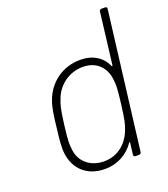

<svg xmlns="http://www.w3.org/2000/svg" viewBox="-131 -793 783 895"><g transform="rotate(-20 260.5 -346.0)"><path d="M465 -690 434 -435C433 -431 430 -430 429 -433C408 -481 363 -510 301 -510C211 -510 141 -456 113 -377C101 -344 96 -304 90 -250C83 -195 79 -157 83 -124C93 -46 148 8 238 8C299 8 351 -21 384 -69C386 -72 389 -71 388 -67L381 -10C381 -4 384 0 390 0H408C414 0 419 -4 419 -10L503 -690C504 -696 500 -700 494 -700H476C470 -700 466 -696 465 -690ZM387 -134C367 -76 318 -27 246 -27C175 -27 126 -72 122 -134C119 -157 118 -172 128 -252C138 -332 144 -348 153 -370C173 -429 230 -475 301 -475C371 -475 411 -428 416 -369C419 -346 420 -331 410 -250C400 -171 395 -155 387 -134Z"/></g></svg>

Font: Barlow ExtraLight
Style: Italic
Weight: 275
Italic angle: -7°
Designer: Jeremy Tribby
Foundry: Tribby Type
Version: Version 1.422;hotconv 1.0.109;makeotfexe 2.5.65596